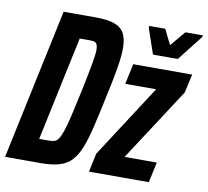

<svg xmlns="http://www.w3.org/2000/svg" viewBox="-83 -778 936 863"><g transform="rotate(10 384.5 -346.0)"><path d="M-6 0 140 -688H286Q340 -688 371.5 -677Q403 -666 417 -641Q431 -616 431 -573Q431 -534 421.5 -478.5Q412 -423 395 -345Q378 -264 364 -205Q350 -146 334.5 -106.5Q319 -67 297 -43.5Q275 -20 241.5 -10Q208 0 158 0ZM131 -106H172Q187 -106 198 -108.5Q209 -111 217.5 -122.5Q226 -134 235 -159.5Q244 -185 254.5 -229.5Q265 -274 280 -344Q298 -430 306.5 -477Q315 -524 315 -546Q315 -559 312 -566.5Q309 -574 304 -577.5Q299 -581 290.5 -581.5Q282 -582 272 -582H232ZM377 0 395 -85 610 -417H469L489 -510H758L739 -425L523 -93H670L650 0ZM569 -568 529 -684 530 -692H603L637 -623L695 -692H775L773 -684L682 -568Z"/></g></svg>

Font: Saira ExtraCondensed
Style: Bold Italic
Weight: 700
Width: 2
Italic angle: -12°
Designer: Hector Gatti with collaboration of the Omnibus-Type team
Foundry: Omnibus-Type
Version: Version 1.101